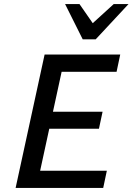

<svg xmlns="http://www.w3.org/2000/svg" viewBox="-20 -927 654 947"><path d="M489 0H57L200 -658H573L555 -573H284L178 -85H507ZM152 -292 170 -376H486L468 -292ZM388 -733 417 -794 541 -907H614L452 -733ZM388 -733 301 -907H372L449 -796L452 -733Z"/></svg>

Font: Ysabeau Infant SemiBold
Style: Italic
Weight: 600
Italic angle: -12°
Designer: Christian Thalmann (Catharsis Fonts)
Version: Version 2.002; featfreeze: ss01,ss02,lnum